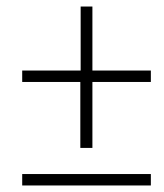

<svg xmlns="http://www.w3.org/2000/svg" viewBox="-20 -568 502 588"><path d="M226 -115V-317H48V-352H227V-548H263V-352H442V-317H263V-115ZM48 0V-35H442V0Z"/></svg>

Font: Source Sans 3 ExtraLight Light
Style: Italic
Weight: 300
Italic angle: -11°
Version: Version 3.052;hotconv 1.1.0;makeotfexe 2.6.0